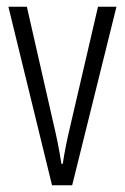

<svg xmlns="http://www.w3.org/2000/svg" viewBox="-20 -552 372 572"><path d="M135 0 5 -532H60L139 -185Q146 -156 152 -126Q158 -96 163 -64H167Q174 -112 189 -175L272 -532H327L195 0Z"/></svg>

Font: Noto Sans Gurmukhi ExtraCondensed Light
Style: Regular
Weight: 300
Width: 2
Designer: Jelle Bosma - Monotype Design Team
Foundry: Monotype Imaging Inc.
Version: Version 2.004; ttfautohint (v1.8.4.7-5d5b)